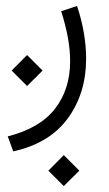

<svg xmlns="http://www.w3.org/2000/svg" viewBox="-20 -253 368 651"><path d="M196.3 272.9 249 325.7 196.3 377.9 144 325.7ZM71.8 -66.4 124.5 -13.7 71.8 38.6 19.5 -13.7ZM24.9 260.3 6.3 209.5Q115.7 181.6 166.7 115.5Q217.8 49.3 217.8 -44.9Q217.8 -84 210 -126.5Q202.1 -168.9 187.5 -214.8L241.2 -232.9Q272 -140.1 272 -53.7Q272 63 210.2 147.9Q148.4 232.9 24.9 260.3Z"/></svg>

Font: Vazirmatn UI FD ExtraLight
Style: Regular
Weight: 200
Designer: Saber Rastikerdar
Foundry: Saber Rastikerdar
Version: Version 33.003